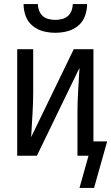

<svg xmlns="http://www.w3.org/2000/svg" viewBox="-20 -760 543 937"><path d="M250 -600Q220 -600 191 -607.5Q162 -615 139 -634Q116 -653 105.5 -681.5Q95 -710 95 -740H165Q165 -724 171 -708Q177 -692 189 -681.5Q201 -671 217.5 -667Q234 -663 250 -663Q266 -663 282.5 -667Q299 -671 311 -681.5Q323 -692 329 -708Q335 -724 335 -740H405Q405 -710 394.5 -681.5Q384 -653 361 -634Q338 -615 309 -607.5Q280 -600 250 -600ZM368 157 412 0H358V-208Q358 -263 361.5 -318Q365 -373 368 -429L160 0H64V-520H142V-312Q142 -257 138.5 -202Q135 -147 132 -91L340 -520H436V-70H503L439 157Z"/></svg>

Font: Iosevka Fixed
Style: Regular
Weight: 400
Monospace: yes
Designer: Belleve Invis
Foundry: Belleve Invis
Version: Version 33.2.4